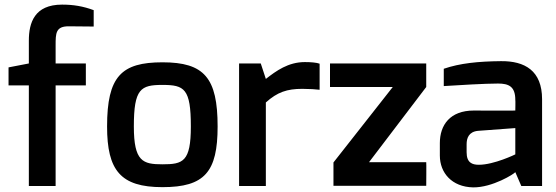

<svg xmlns="http://www.w3.org/2000/svg" viewBox="-20 -806 2411 832"><path d="M17 -436H105V0H221V-436H352V-531H221V-609C221 -662 221 -693 280 -692C280 -692 385 -691 386 -691V-762C340 -779 298 -786 249 -786C129 -786 105 -707 105 -630V-531L17 -514Z M560 -258C560 -422 590 -438 684 -438C779 -438 807 -422 807 -258C807 -105 773 -94 684 -94C599 -94 560 -106 560 -258ZM444 -258C444 -68 502 5 684 5C867 5 923 -61 923 -258C923 -469 865 -536 684 -536C506 -536 444 -475 444 -258Z M1016 0H1132V-362C1182 -407 1224 -421 1290 -421C1319 -421 1352 -419 1365 -417V-530C1352 -535 1326 -537 1301 -537C1229 -537 1177 -499 1132 -464L1110 -531H1016Z M1410 -429H1682L1425 -102V-1H1827C1827 -1 1828 -102 1827 -103H1579L1827 -429V-531H1410Z M2002 -146V-181C2002 -207 2011 -235 2051 -239L2213 -251V-137C2213 -137 2121 -92 2055 -92C2026 -92 2002 -101 2002 -146ZM1886 -132C1886 -57 1938 4 2030 6C2114 7 2209 -53 2213 -60L2239 0H2329V-376C2329 -500 2254 -542 2151 -541C2052 -540 1973 -532 1903 -508V-433C1966 -437 2082 -444 2138 -444C2185 -444 2213 -431 2213 -373C2214 -372 2213 -327 2213 -327C2213 -326 2033 -327 2033 -327C1930 -327 1886 -264 1886 -186Z"/></svg>

Font: Exo
Style: Demi Bold
Weight: 600
Designer: Natanael Gama
Version: Version 1.00